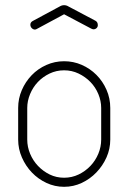

<svg xmlns="http://www.w3.org/2000/svg" viewBox="-20 -714 495 740"><path d="M227 -478Q263 -478 295 -464Q327 -450 351.5 -425.5Q376 -401 390.5 -368Q405 -335 405 -298V-176Q405 -140 390.5 -107.5Q376 -75 351.5 -49.5Q327 -24 295 -9Q263 6 227 6Q191 6 159 -9Q127 -24 103 -49Q79 -74 64.5 -107Q50 -140 50 -176V-298Q50 -334 64 -366.5Q78 -399 102 -424Q126 -449 158.5 -463.5Q191 -478 227 -478ZM370 -298Q370 -325 359 -351.5Q348 -378 328.5 -398Q309 -418 283 -430.5Q257 -443 227 -443Q197 -443 171 -430.5Q145 -418 126 -398Q107 -378 96 -351.5Q85 -325 85 -298V-176Q85 -148 96 -121.5Q107 -95 126.5 -74.5Q146 -54 171.5 -41.5Q197 -29 227 -29Q257 -29 283 -41.5Q309 -54 328.5 -74.5Q348 -95 359 -121.5Q370 -148 370 -176ZM123 -603Q121 -602 119 -601Q117 -600 115 -600Q108 -600 102.5 -605.5Q97 -611 97 -619Q97 -628 106 -633L210 -689Q218 -694 227 -694Q236 -694 244 -689L348 -634Q357 -629 357 -617Q357 -610 352 -605.5Q347 -601 340 -601Q338 -601 335.5 -602Q333 -603 331 -604L227 -659Z"/></svg>

Font: AkaAcidDosis
Style: ExtraLight
Weight: 250
Designer: Edgar Tolentino, Pablo Impallari, Igino Marini, Aka-Acid
Foundry: Edgar Tolentino, Pablo Impallari, Igino Marini, Aka-Acid
Version: Version 1.007